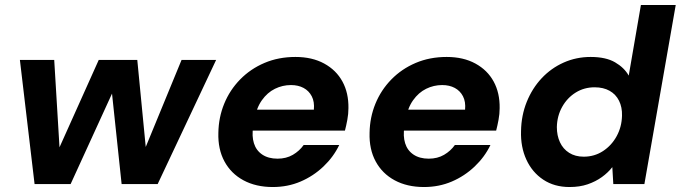

<svg xmlns="http://www.w3.org/2000/svg" viewBox="-20 -740 2737 772"><path d="M119 0 60 -499H198L223 -86L192 -87L377 -499H532L572 -87L540 -86L710 -499H849L614 0H469L424 -424H458L264 0Z M1077 12Q1009 12 959 -15Q909 -42 882.5 -91Q856 -140 858 -206Q859 -268 881.5 -323Q904 -378 945.5 -420.5Q987 -463 1043.5 -487Q1100 -511 1168 -511Q1235 -511 1283.5 -484.5Q1332 -458 1357 -412Q1382 -366 1381 -305Q1381 -282 1376.5 -258Q1372 -234 1367 -215H957L972 -299H1242Q1245 -331 1233.5 -353Q1222 -375 1200.5 -386.5Q1179 -398 1150 -398Q1116 -398 1085.5 -383Q1055 -368 1033 -337Q1011 -306 1003 -259L998 -230Q992 -193 1001 -164Q1010 -135 1034.5 -118.5Q1059 -102 1096 -102Q1131 -102 1157.5 -117.5Q1184 -133 1201 -157H1344Q1321 -109 1280.5 -70.5Q1240 -32 1188.5 -10Q1137 12 1077 12Z M1685 12Q1617 12 1567 -15Q1517 -42 1490.5 -91Q1464 -140 1466 -206Q1467 -268 1489.5 -323Q1512 -378 1553.5 -420.5Q1595 -463 1651.5 -487Q1708 -511 1776 -511Q1843 -511 1891.5 -484.5Q1940 -458 1965 -412Q1990 -366 1989 -305Q1989 -282 1984.5 -258Q1980 -234 1975 -215H1565L1580 -299H1850Q1853 -331 1841.5 -353Q1830 -375 1808.5 -386.5Q1787 -398 1758 -398Q1724 -398 1693.5 -383Q1663 -368 1641 -337Q1619 -306 1611 -259L1606 -230Q1600 -193 1609 -164Q1618 -135 1642.5 -118.5Q1667 -102 1704 -102Q1739 -102 1765.5 -117.5Q1792 -133 1809 -157H1952Q1929 -109 1888.5 -70.5Q1848 -32 1796.5 -10Q1745 12 1685 12Z M2270 12Q2209 12 2164.5 -17.5Q2120 -47 2096.5 -98Q2073 -149 2075 -213Q2076 -276 2098 -330.5Q2120 -385 2158 -425.5Q2196 -466 2246.5 -488.5Q2297 -511 2355 -511Q2416 -511 2453 -489.5Q2490 -468 2508 -436L2557 -720H2697L2571 0H2446L2442 -68Q2425 -46 2400 -28Q2375 -10 2343 1Q2311 12 2270 12ZM2327 -110Q2370 -110 2404.5 -132.5Q2439 -155 2459.5 -192.5Q2480 -230 2481 -275Q2482 -309 2469 -335Q2456 -361 2431 -375Q2406 -389 2371 -389Q2329 -389 2295 -368Q2261 -347 2240.5 -310.5Q2220 -274 2219 -229Q2219 -195 2231.5 -168Q2244 -141 2268.5 -125.5Q2293 -110 2327 -110Z"/></svg>

Font: DM Sans 20pt ExtraBold
Style: Italic
Weight: 800
Italic angle: -10°
Version: Version 4.004;gftools[0.9.30]